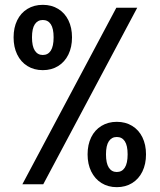

<svg xmlns="http://www.w3.org/2000/svg" viewBox="-20 -762 660 794"><path d="M36.2 -607.5Q36.2 -647.7 51.1 -678.1Q66 -708.5 93.4 -725.2Q120.8 -742 157 -742Q193.2 -742 220.6 -725.2Q248 -708.5 262.9 -678.1Q277.8 -647.7 277.8 -607.5Q277.8 -567.2 262.9 -536.6Q248 -505.9 220.6 -488.9Q193.2 -471.9 157 -471.9Q120.8 -471.9 93.4 -488.9Q66 -505.9 51.1 -536.6Q36.2 -567.2 36.2 -607.5ZM201.7 -607.5Q201.7 -644.2 190.1 -661.8Q178.5 -679.3 157 -679.3Q135.9 -679.3 124.1 -661.8Q112.3 -644.2 112.3 -607.5Q112.3 -570.7 124.1 -552.6Q135.9 -534.6 157 -534.6Q178.5 -534.6 190.1 -552.6Q201.7 -570.7 201.7 -607.5ZM342.2 -123.6Q342.2 -163.8 357.1 -194.2Q372 -224.7 399.6 -241.4Q427.2 -258.2 463 -258.2Q499.2 -258.2 526.6 -241.4Q554 -224.7 568.9 -194.2Q583.8 -163.8 583.8 -123.6Q583.8 -83.4 568.9 -52.7Q554 -22 526.6 -5Q499.2 12 463 12Q427.2 12 399.8 -5Q372.4 -22 357.3 -52.7Q342.2 -83.4 342.2 -123.6ZM507.8 -123.6Q507.8 -160.3 496.1 -177.9Q484.5 -195.5 463 -195.5Q441.9 -195.5 430.1 -177.9Q418.3 -160.3 418.3 -123.6Q418.3 -86.8 430.1 -68.7Q441.9 -50.7 463 -50.7Q484.5 -50.7 496.1 -68.7Q507.8 -86.8 507.8 -123.6ZM72.5 0 461.1 -730H547.5L158.9 0Z"/></svg>

Font: Monaspace Krypton Var
Style: Regular
Weight: 400
Designer: Riley Cran and the Lettermatic Team
Version: Version 1.101 (Monaspace Krypton Var)